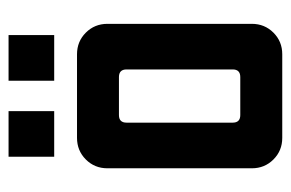

<svg xmlns="http://www.w3.org/2000/svg" viewBox="-136 -547 683 451"><g transform="rotate(-90 205.5 -321.5)"><path d="M62.9 -642.9H170V-535.7H62.9ZM241.4 -642.9H348.6V-535.7H241.4ZM250 -383.6H160.7Q142.9 -383.6 142.9 -365.7V-116.4Q142.9 -98.6 160.7 -98.6H250Q267.9 -98.6 267.9 -116.4V-365.7Q267.9 -383.6 250 -383.6ZM107.1 -482.1H303.6Q333.6 -482.1 354.3 -461.4Q375 -440.7 375 -410.7V-71.4Q375 -41.4 354.3 -20.7Q333.6 0 303.6 0H107.1Q77.1 0 56.4 -20.7Q35.7 -41.4 35.7 -71.4V-410.7Q35.7 -440.7 56.4 -461.4Q77.1 -482.1 107.1 -482.1Z"/></g></svg>

Font: Aire Exterior
Style: Regular
Weight: 400
Width: 4
Designer: Jayvee Enaguas (HarvettFox96)
Version: 20190503.02